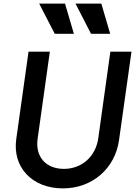

<svg xmlns="http://www.w3.org/2000/svg" viewBox="-20 -1031 752 1063"><path d="M328 12C492 12 617 -99 639 -255L708 -745H591L524 -265C509 -162 431 -96 334 -96C234 -96 175 -163 188 -261L256 -745H138L70 -261C48 -105 158 12 328 12ZM197 -1011 283 -844H389L340 -1011ZM398 -1011 484 -844H590L541 -1011Z"/></svg>

Font: Mluvka SemiBold
Style: Italic
Weight: 600
Italic angle: -8°
Designer: Modified by Jiří Krblich, Original typeface by Gumpita Rahayu
Foundry: Gumpita Rahayu & Jiří Krblich
Version: Version 2.000;Glyphs 3.1.1 (3134)